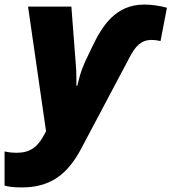

<svg xmlns="http://www.w3.org/2000/svg" viewBox="-83 -582 752 842"><path d="M12 240C138 240 213 183 273 70L485 -330C511 -380 536 -407 583 -407C594 -407 607 -405 621 -402L649 -548C617 -557 580 -562 550 -562C423 -562 365 -468 321 -376L290 -311C268 -262 264 -236 256 -206H252C252 -235 252 -265 251 -279L230 -553H40L119 -6L108 14C80 64 48 88 -10 88C-32 88 -51 85 -63 82V232C-49 236 -26 240 12 240Z"/></svg>

Font: Noto Sans Black
Style: Italic
Weight: 900
Italic angle: -12°
Designer: Monotype Design Team
Foundry: Monotype Imaging Inc.
Version: Version 2.013